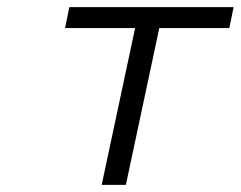

<svg xmlns="http://www.w3.org/2000/svg" viewBox="-20 -520 677 540"><path d="M266 0H334L428 -441H625L637 -500H175L163 -441H360Z"/></svg>

Font: LT Wave Mono Light
Style: Italic
Weight: 300
Designer: Daniel Lyons
Version: Version 2.5 (Glyphs App)